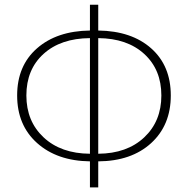

<svg xmlns="http://www.w3.org/2000/svg" viewBox="-20 -770 797 814"><path d="M396.5 -608.4V-118.2Q518.6 -119.1 591.3 -187.5Q664.1 -255.9 664.1 -365.2Q664.1 -474.6 591.8 -541Q519.5 -607.4 396.5 -608.4ZM361.3 -118.2V-608.4Q237.3 -607.4 164.6 -541.5Q91.8 -475.6 91.8 -365.2Q91.8 -255.9 165 -187.5Q238.3 -119.1 361.3 -118.2ZM396.5 -750V-640.6Q538.1 -638.7 621.1 -564.9Q704.1 -491.2 704.1 -365.2Q704.1 -239.3 620.6 -163.1Q537.1 -86.9 396.5 -85.9V24.4H361.3V-85.9Q221.7 -87.9 137.2 -163.6Q52.7 -239.3 52.7 -365.2Q52.7 -491.2 136.7 -564.9Q220.7 -638.7 361.3 -640.6V-750Z"/></svg>

Font: Gen Shin Gothic ExtraLight
Style: Regular
Weight: 100
Designer: [Source Han Sans]
Ryoko NISHIZUKA  (kana & ideographs); Paul D. Hunt (Latin, Greek & Cyrillic); Wenlong ZHANG  (bopomofo
Version: Version 1.002.20150607